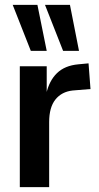

<svg xmlns="http://www.w3.org/2000/svg" viewBox="-20 -765 406 785"><path d="M61 0V-494H171V-381H169Q181 -435 213 -466Q245 -497 300 -502L342 -506L350 -401L277 -395Q232 -390 206.5 -358Q181 -326 181 -266V0ZM238 -557 164 -745H266L303 -557ZM106 -557 32 -745H133L171 -557Z"/></svg>

Font: Nunito Sans 10pt Condensed
Style: Bold
Weight: 700
Width: 3
Designer: Vernon Adams
Foundry: Vernon Adams
Version: Version 3.101;gftools[0.9.27]